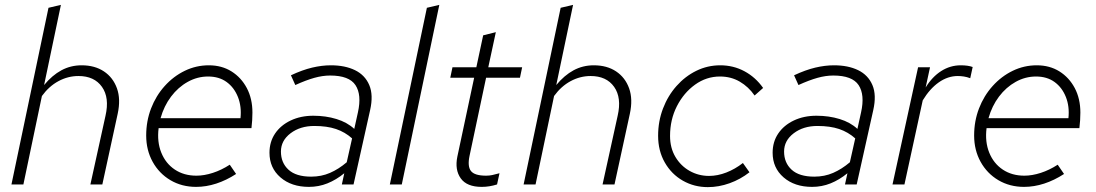

<svg xmlns="http://www.w3.org/2000/svg" viewBox="-20 -757 4499 788"><path d="M27 0 179 -725 230 -737 161 -408Q194 -448 232 -468.5Q270 -489 315 -489Q369 -489 406.5 -464Q444 -439 460 -394.5Q476 -350 463 -290L400 0H351L413 -282Q430 -356 398.5 -400.5Q367 -445 302 -445Q259 -445 220 -424Q181 -403 152 -363L76 0Z M785 10Q726 10 679.5 -17.5Q633 -45 606.5 -93Q580 -141 580 -201Q580 -260 600 -312Q620 -364 656 -404Q692 -444 738.5 -466.5Q785 -489 837 -489Q890 -489 930 -464Q970 -439 993 -395.5Q1016 -352 1016 -295Q1016 -279 1015 -263.5Q1014 -248 1012 -231H631Q624 -175 642 -130.5Q660 -86 697.5 -61Q735 -36 786 -36Q818 -36 853.5 -47.5Q889 -59 923 -81L949 -43Q909 -17 867.5 -3.5Q826 10 785 10ZM639 -272H967Q972 -320 956.5 -359Q941 -398 910 -420.5Q879 -443 834 -443Q790 -443 750.5 -421Q711 -399 682 -360.5Q653 -322 639 -272Z M1248 10Q1176 10 1131 -29Q1086 -68 1086 -130Q1086 -175 1109 -209Q1132 -243 1173 -262.5Q1214 -282 1266 -282Q1317 -282 1361 -268.5Q1405 -255 1434 -228L1449 -296Q1465 -368 1439 -407.5Q1413 -447 1335 -447Q1304 -447 1270 -437.5Q1236 -428 1192 -408L1174 -448Q1221 -470 1261 -479.5Q1301 -489 1338 -489Q1396 -489 1437 -469Q1478 -449 1495.5 -408Q1513 -367 1499 -305L1431 0H1383L1393 -46Q1360 -19 1324 -4.5Q1288 10 1248 10ZM1257 -32Q1299 -32 1334.5 -47.5Q1370 -63 1403 -91L1425 -189Q1396 -215 1359 -227.5Q1322 -240 1270 -240Q1212 -240 1172.5 -210Q1133 -180 1133 -135Q1133 -89 1164 -60.5Q1195 -32 1257 -32Z M1580 0 1732 -725 1783 -737 1629 0Z M1957 10Q1896 10 1871 -25Q1846 -60 1857 -114L1926 -438H1828L1837 -481H1935L1963 -612L2015 -625L1984 -481H2123L2114 -438H1975L1907 -117Q1898 -74 1913 -55Q1928 -36 1975 -36Q1988 -36 2000 -38.5Q2012 -41 2030 -46L2020 0Q2004 5 1988.5 7.5Q1973 10 1957 10Z M2129 0 2281 -725 2332 -737 2263 -408Q2296 -448 2334 -468.5Q2372 -489 2417 -489Q2471 -489 2508.5 -464Q2546 -439 2562 -394.5Q2578 -350 2565 -290L2502 0H2453L2515 -282Q2532 -356 2500.5 -400.5Q2469 -445 2404 -445Q2361 -445 2322 -424Q2283 -403 2254 -363L2178 0Z M2885 11Q2829 11 2782.5 -15.5Q2736 -42 2708.5 -90Q2681 -138 2681 -200Q2681 -259 2701 -311.5Q2721 -364 2756.5 -404Q2792 -444 2838 -466.5Q2884 -489 2936 -489Q2990 -489 3035.5 -464.5Q3081 -440 3112 -396L3077 -365Q3052 -401 3016 -422Q2980 -443 2935 -443Q2879 -443 2832.5 -409.5Q2786 -376 2758 -321Q2730 -266 2730 -199Q2730 -150 2752 -113Q2774 -76 2810.5 -55.5Q2847 -35 2890 -35Q2925 -35 2961 -49Q2997 -63 3029 -88L3056 -50Q3019 -21 2974.5 -5Q2930 11 2885 11Z M3313 10Q3241 10 3196 -29Q3151 -68 3151 -130Q3151 -175 3174 -209Q3197 -243 3238 -262.5Q3279 -282 3331 -282Q3382 -282 3426 -268.5Q3470 -255 3499 -228L3514 -296Q3530 -368 3504 -407.5Q3478 -447 3400 -447Q3369 -447 3335 -437.5Q3301 -428 3257 -408L3239 -448Q3286 -470 3326 -479.5Q3366 -489 3403 -489Q3461 -489 3502 -469Q3543 -449 3560.5 -408Q3578 -367 3564 -305L3496 0H3448L3458 -46Q3425 -19 3389 -4.5Q3353 10 3313 10ZM3322 -32Q3364 -32 3399.5 -47.5Q3435 -63 3468 -91L3490 -189Q3461 -215 3424 -227.5Q3387 -240 3335 -240Q3277 -240 3237.5 -210Q3198 -180 3198 -135Q3198 -89 3229 -60.5Q3260 -32 3322 -32Z M3643 0 3748 -481H3797L3779 -398Q3806 -442 3843 -465.5Q3880 -489 3923 -489Q3953 -489 3972 -482L3962 -436Q3949 -441 3936 -443Q3923 -445 3911 -445Q3870 -445 3833 -419Q3796 -393 3767 -345L3692 0Z M4183 10Q4124 10 4077.5 -17.5Q4031 -45 4004.5 -93Q3978 -141 3978 -201Q3978 -260 3998 -312Q4018 -364 4054 -404Q4090 -444 4136.5 -466.5Q4183 -489 4235 -489Q4288 -489 4328 -464Q4368 -439 4391 -395.5Q4414 -352 4414 -295Q4414 -279 4413 -263.5Q4412 -248 4410 -231H4029Q4022 -175 4040 -130.5Q4058 -86 4095.5 -61Q4133 -36 4184 -36Q4216 -36 4251.5 -47.5Q4287 -59 4321 -81L4347 -43Q4307 -17 4265.5 -3.5Q4224 10 4183 10ZM4037 -272H4365Q4370 -320 4354.5 -359Q4339 -398 4308 -420.5Q4277 -443 4232 -443Q4188 -443 4148.5 -421Q4109 -399 4080 -360.5Q4051 -322 4037 -272Z"/></svg>

Font: Red Hat Text
Style: Italic
Weight: 300
Italic angle: -12°
Designer: Pentagram, MCKL
Foundry: Pentagram, MCKL
Version: Version 1.023